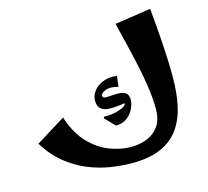

<svg xmlns="http://www.w3.org/2000/svg" viewBox="-106 -862 1073 992"><g transform="rotate(-15 430.0 -366.0)"><path d="M484 7Q430 7 370.5 -2Q311 -11 251.5 -35Q192 -59 137.5 -102.5Q83 -146 40 -215L198 -313Q227 -223 277.5 -171Q328 -119 386.5 -97Q445 -75 498 -75Q547 -75 586 -91Q625 -107 648.5 -140.5Q672 -174 673 -227Q674 -287 661.5 -365.5Q649 -444 628.5 -532Q608 -620 585 -710L778 -739Q787 -648 793.5 -551.5Q800 -455 800 -368Q800 -286 785.5 -217.5Q771 -149 735.5 -98.5Q700 -48 638.5 -20.5Q577 7 484 7ZM452 -202 401 -254 403 -262Q428 -261 456 -266Q484 -271 504 -280.5Q524 -290 525 -302Q509 -300 485 -297Q461 -294 437 -295.5Q413 -297 396.5 -310Q380 -323 380 -354Q380 -379 396.5 -402.5Q413 -426 445 -440Q477 -454 523 -449L516 -392Q474 -404 448 -393.5Q422 -383 422 -370Q422 -358 436 -357Q450 -356 470.5 -358Q491 -360 511.5 -359Q532 -358 546 -348Q560 -338 560 -311Q560 -291 548 -265Q536 -239 512 -220.5Q488 -202 452 -202Z"/></g></svg>

Font: Marhey SemiBold
Style: Regular
Weight: 600
Designer: Nur Syamsi & Bustanul Arifin
Foundry: Namelatype
Version: Version 1.000; ttfautohint (v1.8.4.7-5d5b)